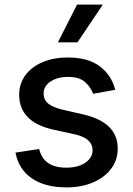

<svg xmlns="http://www.w3.org/2000/svg" viewBox="-20 -802 576 833"><path d="M267.8 11Q175.8 11 118.3 -28.2Q60.7 -67.5 47.2 -139.9L149.9 -155.5Q169 -74.6 267 -74.6Q319.2 -74.6 350.5 -96.4Q381.7 -118.3 381.7 -149.9Q381.7 -202.1 304.7 -219.1L212.4 -239.3Q135.7 -256.4 99.4 -294.7Q63.2 -333.1 63.2 -391Q63.2 -439.3 90.2 -475.7Q117.2 -512.1 164.8 -532.3Q212.4 -552.6 273.8 -552.6Q362.2 -552.6 413 -514.2Q463.8 -475.9 480.1 -412.3L383.9 -395.2Q374.6 -422.6 349.6 -445.5Q324.6 -468.4 274.9 -468.4Q229.8 -468.4 199.6 -448.5Q169.4 -428.6 169.4 -397.4V-395.6Q169.4 -368.6 189.6 -352.3Q209.9 -335.9 255 -325.3L341.6 -305.4Q490.8 -271 490.8 -157.7Q490.8 -108.3 462.5 -70.3Q434.3 -32.3 384.1 -10.7Q333.8 11 267.8 11ZM316.1 -618.3H231.2L314.3 -782H426.1Z"/></svg>

Font: Linik Sans Medium
Style: Regular
Weight: 500
Designer: Rasmus Andersson (font), Cristiano Sobral (main changes)
Foundry: rsms
Version: Version 3.018;June 1, 2022;FontCreator 14.0.0.2814 64-bit; t